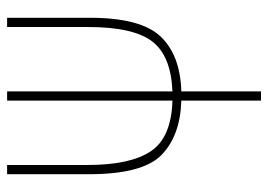

<svg xmlns="http://www.w3.org/2000/svg" viewBox="-127 -627 754 540"><g transform="rotate(-90 250.0 -357.0)"><path d="M263 0V-224Q365 -227 417.5 -282.5Q470 -338 470 -481V-714H444V-486Q444 -359 403.5 -306Q363 -253 263 -249V-714H237V-249Q133 -252 94.5 -310Q56 -368 56 -487V-714H30V-484Q30 -333 84 -280Q138 -227 237 -224V0Z"/></g></svg>

Font: Noto Sans Mono UI Condensed Thin
Style: Regular
Weight: 250
Width: 3
Designer: Monotype Design team
Foundry: Monotype Imaging Inc.
Version: 1.000